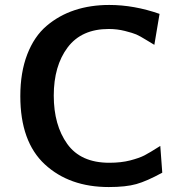

<svg xmlns="http://www.w3.org/2000/svg" viewBox="-20 -734 733 775"><path d="M62 -346Q62 -442 90 -514.5Q118 -587 168 -629.5Q218 -672 281.5 -693Q345 -714 421 -714Q521 -714 624 -678L603 -553Q599 -555 571.5 -572Q544 -589 530 -595Q516 -601 484.5 -609Q453 -617 419 -617Q309 -617 253 -542.5Q197 -468 197 -348Q197 -229 251.5 -153Q306 -77 421 -77Q469 -77 505.5 -86.5Q542 -96 562.5 -106.5Q583 -117 627 -145L635 -37Q573 -3 530.5 9Q488 21 419 21Q260 21 161 -70.5Q62 -162 62 -346Z"/></svg>

Font: Coval
Style: Bold
Weight: 700
Foundry: Context Ltd
Version: Version 001.000